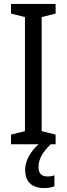

<svg xmlns="http://www.w3.org/2000/svg" viewBox="-20 -734 340 977"><path d="M176 117C176 78 193 44 238 0H263V-49L192 -67V-647L263 -665V-714H36V-665L107 -647V-67L36 -49V0H176C136 36 108 83 108 129C108 190 140 223 206 223C227 223 244 219 257 214V158C249 161 238 164 221 164C192 164 176 148 176 117Z"/></svg>

Font: Noto Sans Kannada Condensed
Style: Regular
Weight: 400
Width: 3
Designer: Jelle Bosma - Monotype Design Team
Foundry: Monotype Imaging Inc.
Version: Version 2.005